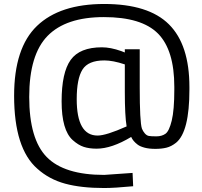

<svg xmlns="http://www.w3.org/2000/svg" viewBox="-20 -743 1017 966"><path d="M933 -305V-292Q933 -80 866 -25Q842 -6 817.5 0Q793 6 761.5 6Q730 6 707.5 0Q685 -6 673 -15Q649 -33 640 -54Q542 5 466 5Q429 5 401.5 -4Q374 -13 346 -38Q290 -88 290 -233Q290 -378 335.5 -441.5Q381 -505 493 -505Q536 -505 590 -486L608 -479V-495H683V-304Q683 -129 694 -96Q699 -83 708.5 -72Q718 -61 729 -59Q740 -57 767 -57Q794 -57 812.5 -70Q831 -83 844 -136Q857 -189 857 -292V-306Q857 -491 775 -574Q693 -657 502.5 -657Q312 -657 219.5 -562.5Q127 -468 127 -255.5Q127 -43 215 47Q303 137 504 137L647 127L650 194Q556 203 504 203Q388 203 307.5 181Q227 159 168 106Q51 4 51 -261Q51 -502 166 -612.5Q281 -723 504 -723Q727 -723 830 -620.5Q933 -518 933 -305ZM471 -61Q514 -61 617 -107Q608 -161 608 -280V-419Q548 -439 505 -439Q424 -439 395 -393Q366 -347 366 -244Q366 -61 471 -61Z"/></svg>

Font: TitilliumWeb-Regular
Style: Regular
Weight: 400
Version: Version 1.001;PS 57.000;hotconv 1.0.70;makeotf.lib2.5.55311